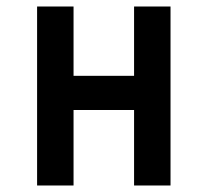

<svg xmlns="http://www.w3.org/2000/svg" viewBox="-20 -570 640 590"><path d="M94 -550H206V-337H392V-550H504V0H392V-232H206V0H94Z"/></svg>

Font: JuliaMono
Style: Bold
Weight: 700
Monospace: yes
Designer: cormullion
Foundry: corm
Version: Version 0.055; ttfautohint (v1.8.4)